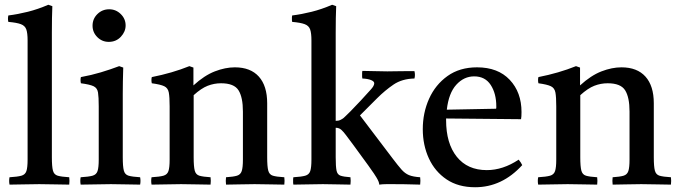

<svg xmlns="http://www.w3.org/2000/svg" viewBox="-20 -775 2858 807"><path d="M271 1Q242 1 212 0Q182 -1 145 -1Q108 -1 79 0Q50 1 20 1Q17 -15 20 -30Q54 -32 70 -36.5Q86 -41 91 -56Q96 -71 96 -104V-605Q96 -636 90.5 -651.5Q85 -667 67.5 -673.5Q50 -680 15 -683Q12 -696 15 -710Q55 -715 97 -725.5Q139 -736 183 -755L200 -749Q199 -727 198.5 -699Q198 -671 198 -638V-114Q198 -75 202.5 -58Q207 -41 222.5 -36.5Q238 -32 271 -30Q273 -15 271 1Z M569 1Q541 1 511 0Q481 -1 446 -1Q414 -1 381.5 0Q349 1 319 1Q316 -15 319 -30Q353 -32 369 -36.5Q385 -41 390 -56Q395 -71 395 -104V-328Q395 -367 392 -386Q389 -405 373.5 -412.5Q358 -420 320 -425Q317 -439 320 -451Q364 -459 404 -471Q444 -483 481 -497L498 -491Q497 -460 496.5 -433Q496 -406 496 -382V-114Q496 -75 500.5 -58Q505 -41 520.5 -36.5Q536 -32 569 -30Q572 -15 569 1ZM369 -667Q369 -696 389.5 -716Q410 -736 439 -736Q467 -736 487.5 -716Q508 -696 508 -668Q508 -642 488 -620.5Q468 -599 437 -599Q409 -599 389 -619Q369 -639 369 -667Z M930 1Q928 -15 930 -30Q961 -32 976 -36.5Q991 -41 996 -56Q1001 -71 1001 -104V-306Q1001 -366 982.5 -395.5Q964 -425 909 -425Q880 -425 853 -414.5Q826 -404 794 -375V-114Q794 -75 798.5 -58Q803 -41 818 -36.5Q833 -32 865 -30Q867 -15 865 1Q837 1 806.5 0Q776 -1 741 -1Q709 -1 678 0Q647 1 617 1Q614 -15 617 -30Q651 -32 667 -36.5Q683 -41 688 -56Q693 -71 693 -104V-328Q693 -367 689.5 -386Q686 -405 670.5 -412.5Q655 -420 618 -425Q615 -439 618 -451Q704 -468 776 -497L793 -491V-416Q839 -458 883 -475Q927 -492 967 -492Q1033 -492 1068 -453Q1103 -414 1103 -341V-114Q1103 -75 1107.5 -58Q1112 -41 1127 -36.5Q1142 -32 1175 -30Q1177 -15 1175 1Q1145 1 1116.5 0Q1088 -1 1050 -1Q1013 -1 985.5 0Q958 1 930 1Z M1213 1Q1212 -3 1212 -7Q1212 -11 1212 -15Q1212 -19 1212 -22.5Q1212 -26 1213 -30Q1247 -32 1263 -36.5Q1279 -41 1284 -56Q1289 -71 1289 -104V-605Q1289 -636 1283.5 -651.5Q1278 -667 1260.5 -673.5Q1243 -680 1208 -683Q1207 -687 1207 -690Q1207 -693 1207 -696Q1207 -700 1207 -703Q1207 -706 1208 -710Q1248 -715 1290 -725.5Q1332 -736 1376 -755L1393 -749Q1392 -727 1391.5 -699Q1391 -671 1391 -638V-267Q1403 -267 1411 -271Q1419 -275 1424 -279Q1426 -281 1432 -286.5Q1438 -292 1453 -307Q1468 -322 1496 -352Q1522 -381 1537.5 -397.5Q1553 -414 1553 -425Q1553 -433 1539.5 -438.5Q1526 -444 1503 -445Q1502 -449 1502 -453Q1502 -457 1502 -461Q1502 -465 1502 -469Q1502 -473 1503 -477Q1523 -477 1553.5 -476Q1584 -475 1608 -475Q1620 -475 1642.5 -475.5Q1665 -476 1688 -476Q1711 -476 1722 -476Q1723 -472 1723.5 -468Q1724 -464 1724 -460Q1724 -456 1723.5 -452.5Q1723 -449 1722 -445Q1670 -444 1634 -419.5Q1598 -395 1565 -362L1493 -290L1631 -108Q1653 -79 1667.5 -62.5Q1682 -46 1699 -39Q1716 -32 1746 -30Q1748 -16 1746 1Q1733 1 1707.5 0Q1682 -1 1628 -1Q1620 -1 1604 -1Q1588 -1 1574 1Q1574 -10 1562 -29.5Q1550 -49 1543 -58Q1540 -63 1528 -79.5Q1516 -96 1499.5 -118.5Q1483 -141 1466 -164.5Q1449 -188 1435 -206Q1424 -221 1414.5 -229.5Q1405 -238 1391 -238V-114Q1391 -75 1394.5 -58Q1398 -41 1411.5 -36.5Q1425 -32 1453 -30Q1455 -15 1453 1Q1427 1 1398.5 0Q1370 -1 1337 -1Q1305 -1 1274 0Q1243 1 1213 1Z M1977 12Q1906 12 1857 -21Q1808 -54 1782.5 -109.5Q1757 -165 1757 -232Q1757 -301 1783.5 -360Q1810 -419 1861 -455.5Q1912 -492 1985 -492Q2073 -492 2122.5 -439.5Q2172 -387 2172 -304Q2172 -294 2171.5 -286.5Q2171 -279 2170 -274L1855 -277Q1855 -273 1855 -270Q1855 -172 1900 -116Q1945 -60 2026 -60Q2094 -60 2160 -104Q2170 -92 2175 -81Q2090 12 1977 12ZM1858 -314 2065 -318Q2066 -320 2066 -323.5Q2066 -327 2066 -328Q2066 -382 2042.5 -418Q2019 -454 1973 -454Q1930 -454 1898 -419Q1866 -384 1858 -314Z M2555 1Q2553 -15 2555 -30Q2586 -32 2601 -36.5Q2616 -41 2621 -56Q2626 -71 2626 -104V-306Q2626 -366 2607.5 -395.5Q2589 -425 2534 -425Q2505 -425 2478 -414.5Q2451 -404 2419 -375V-114Q2419 -75 2423.5 -58Q2428 -41 2443 -36.5Q2458 -32 2490 -30Q2492 -15 2490 1Q2462 1 2431.5 0Q2401 -1 2366 -1Q2334 -1 2303 0Q2272 1 2242 1Q2239 -15 2242 -30Q2276 -32 2292 -36.5Q2308 -41 2313 -56Q2318 -71 2318 -104V-328Q2318 -367 2314.5 -386Q2311 -405 2295.5 -412.5Q2280 -420 2243 -425Q2240 -439 2243 -451Q2329 -468 2401 -497L2418 -491V-416Q2464 -458 2508 -475Q2552 -492 2592 -492Q2658 -492 2693 -453Q2728 -414 2728 -341V-114Q2728 -75 2732.5 -58Q2737 -41 2752 -36.5Q2767 -32 2800 -30Q2802 -15 2800 1Q2770 1 2741.5 0Q2713 -1 2675 -1Q2638 -1 2610.5 0Q2583 1 2555 1Z"/></svg>

Font: Tiro Telugu
Style: Regular
Weight: 400
Designer: Telugu: John Hudson & Fiona Ross. Latin: John Hudson.
Foundry: Tiro Typeworks Ltd.
Version: Version 1.52